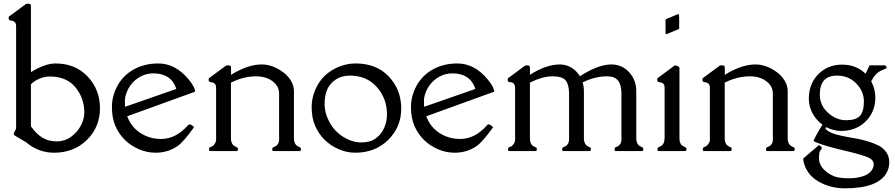

<svg xmlns="http://www.w3.org/2000/svg" viewBox="-20 -820 4857 1042"><path d="M26.9 -718.3 27.3 -727.1Q27.3 -729.5 30 -731.2Q32.7 -732.9 33.2 -733.4L121.1 -798.3Q123 -799.8 131.6 -799.8Q140.1 -799.8 144 -797.6Q147.9 -795.4 147.9 -784.7V-428.7Q225.1 -475.6 281.2 -475.6Q388.7 -475.6 455.6 -404.8Q522.5 -334 522.5 -232.2Q522.5 -130.4 451.9 -60.8Q381.3 8.8 272.9 8.8Q188.5 8.8 121.6 -47.9L61 -84Q54.7 -87.9 54.7 -93.5Q54.7 -99.1 61 -109.1Q67.4 -119.1 67.4 -124V-678.2Q67.4 -693.8 59.3 -700.7Q51.3 -707.5 42.5 -708Q33.7 -708.5 31.2 -710.9Q26.9 -713.9 26.9 -718.3ZM147.9 -362.8V-134.3Q177.7 -92.3 210.7 -72.5Q243.7 -52.7 287.4 -52.7Q331.1 -52.7 364.7 -76.9Q398.4 -101.1 418 -137Q437.5 -172.9 437.5 -210Q437.5 -287.1 389.6 -345.9Q341.8 -404.8 250 -404.8Q220.7 -404.8 193.4 -392.8Q166 -380.9 147.9 -362.8Z M936.5 -339.4Q907.7 -421.9 812 -421.9Q768.6 -421.9 732.4 -398.7Q696.3 -375.5 677 -339.6Q657.7 -303.7 657.7 -272Q657.7 -240.2 659.7 -240.7L935.5 -336.9V-339.8ZM670.4 -189Q691.4 -131.3 741.2 -98.6Q791 -65.9 854.5 -65.9Q935.1 -65.9 1001.5 -141.6Q1011.7 -151.4 1031.7 -131.3Q1033.2 -129.9 1031.2 -127Q975.6 -49.8 944.8 -28.3Q892.6 8.8 824.2 8.8Q777.8 8.8 734.4 -9.8Q645 -48.8 606.9 -134.8Q587.4 -178.7 587.4 -239Q587.4 -299.3 617.9 -355.2Q648.4 -411.1 706.3 -443.4Q764.2 -475.6 839.4 -475.6Q931.2 -475.6 1002.4 -390.6Q1038.6 -347.7 1038.6 -322.3Z M1120.6 0Q1114.3 0 1114.3 -8.8Q1114.3 -17.6 1118.4 -20Q1122.6 -22.5 1128.7 -24.9Q1134.8 -27.3 1138.2 -30.8Q1153.3 -45.9 1153.1 -64.7Q1152.8 -83.5 1152.8 -85.4V-343.8Q1152.8 -359.4 1145 -366.2Q1137.2 -373 1128.4 -373.5Q1119.6 -374 1116.9 -376.2Q1114.3 -378.4 1113.5 -380.4Q1112.8 -382.3 1112.5 -383.8Q1112.3 -385.3 1112.5 -388.2Q1112.8 -391.1 1112.8 -392.6Q1112.8 -394 1113.5 -395Q1114.3 -396 1116.2 -397.2Q1118.2 -398.4 1118.7 -398.9L1206.5 -463.9Q1208.5 -465.3 1217.3 -465.3Q1226.1 -465.3 1230 -463.1Q1233.9 -460.9 1233.9 -450.2V-414.1L1258.8 -428.7L1273.4 -436Q1341.3 -470.2 1400.4 -470.2Q1459.5 -470.2 1516.6 -428.2Q1542.5 -409.2 1558.8 -382.1Q1575.2 -355 1575.2 -325.7V-64.5Q1575.2 -53.7 1581.1 -41.7Q1586.9 -29.8 1600.1 -24.4Q1613.3 -19 1613.3 -13.7Q1613.3 0 1606.9 0H1463.9Q1457.5 0 1457.5 -8.8Q1457.5 -17.6 1461.7 -20Q1465.8 -22.5 1471.9 -24.9Q1478 -27.3 1482.2 -31.2Q1486.3 -35.2 1489.3 -40Q1492.2 -44.9 1493.4 -51.5Q1494.6 -58.1 1494.9 -61.3Q1495.1 -64.5 1494.9 -73.5Q1494.6 -82.5 1494.6 -85.4V-313.5Q1494.6 -342.8 1475.1 -364.7Q1437.5 -405.8 1369.6 -405.8Q1301.8 -405.8 1233.4 -371.6V-64.5Q1233.4 -53.7 1239.3 -41.7Q1245.1 -29.8 1258.3 -24.4Q1271.5 -19 1271.5 -13.7Q1271.5 0 1265.1 0Z M2080.1 -199.2Q2080.1 -285.6 2025.1 -347.7Q1970.2 -409.7 1877.9 -409.7Q1835.4 -409.7 1803.7 -389.4Q1772 -369.1 1756.8 -336.7Q1741.7 -304.2 1741.7 -254.4Q1741.7 -204.6 1769.3 -154.8Q1796.9 -105 1845 -75.9Q1893.1 -46.9 1940.7 -46.9Q1988.3 -46.9 2018.3 -68.4Q2048.3 -89.8 2064.2 -124Q2080.1 -158.2 2080.1 -199.2ZM1910.2 -475.6Q2023.4 -475.6 2090.3 -404.5Q2157.2 -333.5 2157.5 -231.9Q2157.7 -130.4 2086.9 -60.8Q2016.1 8.8 1908.2 8.8Q1862.3 8.8 1819.1 -9.8Q1775.9 -28.3 1743.4 -59.6Q1710.9 -90.8 1691.2 -134.8Q1671.4 -178.7 1671.4 -238.8Q1671.4 -298.8 1702.1 -355.5Q1732.9 -412.1 1790.5 -443.8Q1848.1 -475.6 1910.2 -475.6Z M2559.6 -339.4Q2530.8 -421.9 2435.1 -421.9Q2391.6 -421.9 2355.5 -398.7Q2319.3 -375.5 2300 -339.6Q2280.8 -303.7 2280.8 -272Q2280.8 -240.2 2282.7 -240.7L2558.6 -336.9V-339.8ZM2293.5 -189Q2314.5 -131.3 2364.3 -98.6Q2414.1 -65.9 2477.5 -65.9Q2558.1 -65.9 2624.5 -141.6Q2634.8 -151.4 2654.8 -131.3Q2656.2 -129.9 2654.3 -127Q2598.6 -49.8 2567.9 -28.3Q2515.6 8.8 2447.3 8.8Q2400.9 8.8 2357.4 -9.8Q2268.1 -48.8 2230 -134.8Q2210.4 -178.7 2210.4 -239Q2210.4 -299.3 2241 -355.2Q2271.5 -411.1 2329.3 -443.4Q2387.2 -475.6 2462.4 -475.6Q2554.2 -475.6 2625.5 -390.6Q2661.6 -347.7 2661.6 -322.3Z M2735.4 -383.8 2735.8 -392.6Q2735.8 -395 2738.5 -396.7Q2741.2 -398.4 2741.7 -398.9L2829.6 -463.9Q2831.5 -465.3 2840.3 -465.3Q2849.1 -465.3 2852.5 -463.1Q2856 -460.9 2856 -450.2V-414.1Q2944.8 -470.2 3018.1 -470.2Q3051.8 -470.2 3080.6 -453.1Q3109.4 -436 3127 -406.2Q3308.1 -522.5 3394.5 -427.7Q3433.1 -385.7 3433.1 -325.7V-64.5Q3433.1 -53.7 3439 -41.7Q3444.8 -29.8 3458 -24.4Q3471.2 -19 3471.2 -13.7Q3471.2 0 3464.8 0H3321.8Q3315.4 0 3315.4 -8.8Q3315.4 -17.6 3319.6 -20Q3323.7 -22.5 3329.8 -24.9Q3335.9 -27.3 3340.1 -31.2Q3344.2 -35.2 3347.2 -40Q3350.1 -44.9 3351.3 -51.3Q3352.5 -57.6 3352.8 -60.8Q3353 -64 3352.8 -73.2Q3352.5 -82.5 3352.5 -85.4V-313.5Q3352.1 -361.3 3333.5 -383.5Q3314.9 -405.8 3273.9 -405.8Q3208.5 -405.8 3142.1 -372.6Q3148.9 -349.6 3148.9 -325.7V-64.5Q3148.9 -53.7 3154.8 -41.7Q3160.6 -29.8 3173.8 -24.4Q3187 -19 3187 -13.7Q3187 0 3180.7 0H3037.1Q3030.8 0 3030.8 -8.8Q3030.8 -17.6 3034.9 -20Q3039.1 -22.5 3045.2 -24.9Q3051.3 -27.3 3055.4 -31.2Q3059.6 -35.2 3062.5 -39.8Q3065.4 -44.4 3066.9 -51.3Q3068.4 -58.1 3068.6 -60.5Q3068.8 -63 3068.6 -73.2Q3068.4 -83.5 3068.4 -85.4V-313.5Q3067.9 -361.8 3049.6 -383.8Q3031.2 -405.8 2977.8 -405.8Q2924.3 -405.8 2856 -371.6V-64.5Q2856 -53.7 2861.1 -41.7Q2866.2 -29.8 2879.9 -24.4Q2893.6 -19 2893.6 -13.7Q2893.6 0 2887.2 0H2743.7Q2737.3 0 2737.3 -8.8Q2737.3 -17.6 2741.5 -20Q2745.6 -22.5 2751.7 -24.9Q2757.8 -27.3 2761.5 -31Q2765.1 -34.7 2768.1 -39.3Q2771 -43.9 2772.5 -47.1Q2773.9 -50.3 2774.7 -56.4Q2775.4 -62.5 2775.6 -64.7Q2775.9 -66.9 2775.6 -75Q2775.4 -83 2775.4 -85.4V-343.8Q2773.9 -372.6 2751.5 -373.5Q2735.8 -374 2735.4 -383.8Z M3666 -708.5V-668.9Q3666 -664.1 3663.6 -662.1Q3661.1 -660.2 3642.8 -653.3Q3624.5 -646.5 3615.7 -642.1Q3606.9 -637.7 3600.8 -635.7Q3594.7 -633.8 3593.3 -635.5Q3591.8 -637.2 3591.8 -654.3V-700.7Q3591.8 -702.1 3591.6 -705.1Q3591.3 -708 3591.6 -709Q3591.8 -710 3592 -711.9Q3592.3 -713.9 3594.2 -715.8Q3596.2 -717.8 3614.5 -724.6Q3632.8 -731.4 3641.6 -735.8Q3661.6 -745.1 3663.8 -742.9Q3666 -740.7 3666 -708.5ZM3554.7 0Q3548.3 0 3548.3 -8.8Q3548.3 -17.6 3552.2 -20Q3556.2 -22.5 3562.5 -24.9Q3586.4 -34.7 3586.9 -71.8V-343.8Q3586.9 -359.4 3579.1 -366.2Q3571.3 -373 3562.5 -373.5Q3553.7 -374 3550.3 -376.5Q3546.9 -378.9 3546.9 -386.5Q3546.9 -394 3547.6 -395Q3548.3 -396 3550.3 -397.2Q3552.2 -398.4 3552.7 -398.9L3640.6 -463.9Q3644 -466.3 3646 -465.1Q3647.9 -463.9 3657.7 -460.9Q3667.5 -458 3667.5 -450.2V-69.8Q3667.5 -34.2 3691.4 -24.9Q3705.6 -19 3705.6 -13.7Q3705.6 0 3699.2 0Z M3800.3 0Q3793.9 0 3793.9 -8.8Q3793.9 -17.6 3798.1 -20Q3802.2 -22.5 3808.3 -24.9Q3814.5 -27.3 3817.9 -30.8Q3833 -45.9 3832.8 -64.7Q3832.5 -83.5 3832.5 -85.4V-343.8Q3832.5 -359.4 3824.7 -366.2Q3816.9 -373 3808.1 -373.5Q3799.3 -374 3796.6 -376.2Q3793.9 -378.4 3793.2 -380.4Q3792.5 -382.3 3792.2 -383.8Q3792 -385.3 3792.2 -388.2Q3792.5 -391.1 3792.5 -392.6Q3792.5 -394 3793.2 -395Q3793.9 -396 3795.9 -397.2Q3797.9 -398.4 3798.3 -398.9L3886.2 -463.9Q3888.2 -465.3 3897 -465.3Q3905.8 -465.3 3909.7 -463.1Q3913.6 -460.9 3913.6 -450.2V-414.1L3938.5 -428.7L3953.1 -436Q4021 -470.2 4080.1 -470.2Q4139.2 -470.2 4196.3 -428.2Q4222.2 -409.2 4238.5 -382.1Q4254.9 -355 4254.9 -325.7V-64.5Q4254.9 -53.7 4260.7 -41.7Q4266.6 -29.8 4279.8 -24.4Q4293 -19 4293 -13.7Q4293 0 4286.6 0H4143.6Q4137.2 0 4137.2 -8.8Q4137.2 -17.6 4141.4 -20Q4145.5 -22.5 4151.6 -24.9Q4157.7 -27.3 4161.9 -31.2Q4166 -35.2 4168.9 -40Q4171.9 -44.9 4173.1 -51.5Q4174.3 -58.1 4174.6 -61.3Q4174.8 -64.5 4174.6 -73.5Q4174.3 -82.5 4174.3 -85.4V-313.5Q4174.3 -342.8 4154.8 -364.7Q4117.2 -405.8 4049.3 -405.8Q3981.4 -405.8 3913.1 -371.6V-64.5Q3913.1 -53.7 3918.9 -41.7Q3924.8 -29.8 3938 -24.4Q3951.2 -19 3951.2 -13.7Q3951.2 0 3944.8 0Z M4465.8 -129.4Q4451.7 -124.5 4472.9 -109.6Q4494.1 -94.7 4540 -84.7Q4585.9 -74.7 4618.4 -69.6Q4650.9 -64.5 4686.3 -54Q4721.7 -43.5 4747.3 -30.5Q4772.9 -17.6 4789.6 5.9Q4806.2 29.3 4806.2 60.5Q4806.2 91.8 4792 117.2Q4745.1 202.1 4565.9 202.1Q4483.9 202.1 4418.9 163.1Q4354 124 4339.8 51.8V45.9Q4339.8 42 4339.4 40L4423.8 -32.2Q4427.7 -32.2 4434.1 -25.9Q4440.4 -19.5 4440.4 -15.6Q4440.4 -11.7 4432.6 -3.9Q4424.8 3.9 4424.8 39.1Q4424.8 74.2 4454.1 102.8Q4483.4 131.3 4523.9 142.1Q4611.3 156.7 4672.9 132.8Q4694.3 124.5 4708 107.7Q4721.7 90.8 4721.7 71.5Q4721.7 52.2 4702.1 40Q4675.3 23.4 4567.6 -1.5Q4460 -26.4 4406.7 -48.3Q4395.5 -53.2 4395.5 -55.9Q4395.5 -58.6 4410.4 -86.9Q4425.3 -115.2 4443.8 -143.1Q4410.2 -167.5 4389.9 -204.6Q4369.6 -241.7 4369.6 -283.7Q4369.6 -365.7 4421.1 -417.5Q4472.7 -469.2 4549.6 -469.2Q4626.5 -469.2 4676.3 -420.9L4678.2 -421.4Q4696.8 -460.9 4698 -463.1Q4699.2 -465.3 4701.2 -465.3H4782.7Q4786.1 -465.3 4789.8 -458.3Q4793.5 -451.2 4791 -449.7Q4779.8 -444.3 4763.7 -437.5Q4730.5 -423.3 4708 -378.9Q4730.5 -336.9 4730.5 -290Q4730.5 -212.9 4678 -161.1Q4625.5 -109.4 4545.4 -109.4Q4504.4 -109.4 4465.8 -129.4ZM4522.9 -409.7Q4429.2 -409.7 4429.2 -307.6Q4429.2 -248 4473.9 -207.8Q4518.6 -167.5 4571.5 -167.5Q4624.5 -167.5 4646.5 -190.9Q4668.5 -214.4 4668.5 -269.5Q4668.5 -324.7 4626.7 -367.2Q4585 -409.7 4522.9 -409.7Z"/></svg>

Font: Della Respira
Style: Regular
Weight: 500
Version: Version 0.201